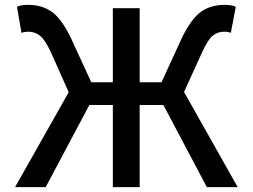

<svg xmlns="http://www.w3.org/2000/svg" viewBox="-20 -770 1040 790"><path d="M737.3 -391.6 958 0H831.1L652.3 -337.9H554.7V0H444.3V-337.9H347.7L168 0H42L262.7 -390.6L189.5 -554.7Q166 -605.5 145 -622.6Q124 -639.6 96.7 -639.6Q82 -639.6 68.4 -634.8L49.8 -742.2Q65.4 -750 95.7 -750Q153.3 -750 193.4 -721.2Q233.4 -692.4 271.5 -614.3L355.5 -431.6H444.3V-736.3H554.7V-431.6H644.5L728.5 -614.3Q766.6 -692.4 806.6 -721.2Q846.7 -750 904.3 -750Q933.6 -750 950.2 -742.2L929.7 -634.8Q918.9 -639.6 902.3 -639.6Q875 -639.6 855 -623Q835 -606.4 811.5 -554.7Z"/></svg>

Font: GenEi Gothic M SemiBold
Style: Regular
Weight: 500
Designer: o_tamon (Modified); [Source Han Sans]
Ryoko NISHIZUKA  (kana & ideographs); Paul D. Hunt (Latin, Greek & Cyrillic); Wenl
Version: Version 1.1a;Original Version 1.004